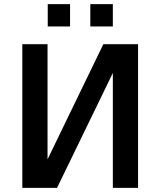

<svg xmlns="http://www.w3.org/2000/svg" viewBox="-20 -909 786 929"><path d="M211 -781V-889H319V-781ZM417 -781V-889H526V-781ZM88 0V-695H210V-239V-138Q311 -346 480 -695H648V0H526V-455V-556L256 0Z"/></svg>

Font: Coval
Style: Bold
Weight: 700
Foundry: Context Ltd
Version: Version 001.000